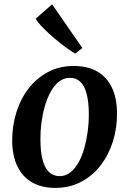

<svg xmlns="http://www.w3.org/2000/svg" viewBox="-20 -882 615 914"><path d="M331 -568Q397 -568 442.8 -541.8Q488.5 -515.5 512.8 -464.8Q537 -414 537 -341.5Q537.5 -271.5 517.2 -207.8Q497 -144 458.8 -94.5Q420.5 -45 365.8 -16.2Q311 12.5 243 12.5Q178.5 12.5 132.8 -13.8Q87 -40 62.8 -90.2Q38.5 -140.5 38 -212.5Q38 -283.5 58 -347.5Q78 -411.5 116.2 -461Q154.5 -510.5 208.8 -539.2Q263 -568 331 -568ZM313 -511.5Q283.5 -511.5 260.5 -493.2Q237.5 -475 220.8 -444.2Q204 -413.5 193.2 -375.5Q182.5 -337.5 177.2 -297Q172 -256.5 172.5 -219Q172.5 -155.5 183.8 -117Q195 -78.5 215.5 -61Q236 -43.5 263.5 -43.5Q293 -43.5 315.5 -61.8Q338 -80 354.8 -110.5Q371.5 -141 382 -179.2Q392.5 -217.5 397.8 -258Q403 -298.5 403 -336.5Q402.5 -400 391.8 -438.2Q381 -476.5 361 -494Q341 -511.5 313 -511.5ZM338 -627Q322.5 -635.5 295.5 -655Q268.5 -674.5 239 -699.5Q209.5 -724.5 185 -749.5Q160.5 -774.5 150 -793L228 -861.5L372 -653.5Z"/></svg>

Font: Merriweather 20pt SemiBold
Style: Italic
Weight: 600
Italic angle: -7.8°
Version: Version 2.101